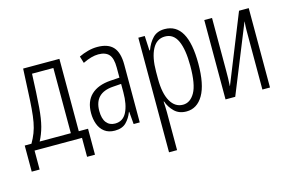

<svg xmlns="http://www.w3.org/2000/svg" viewBox="-96 -775 1899 1243"><g transform="rotate(-15 853.5 -153.5)"><path d="M8 127V-48H53Q71 -79 83 -110Q95 -141 102 -178.5Q109 -216 113 -267Q117 -315 119.5 -375.5Q122 -436 127 -532H370V-47H432V127H379V0H61V127ZM108 -48H317V-485H174Q171 -416 168.5 -363Q166 -310 162 -262Q156 -187 143 -138Q130 -89 108 -48Z M598 10Q556 10 529 -10.5Q502 -31 489.5 -65Q477 -99 477 -139Q477 -218 522.5 -261Q568 -304 652 -310L714 -314V-382Q714 -444 691 -469.5Q668 -495 620 -495Q575 -495 516 -466L502 -512Q531 -526 563 -534.5Q595 -543 626 -543Q698 -543 732 -505.5Q766 -468 766 -387V0H725L718 -84H716Q701 -44 674 -17Q647 10 598 10ZM611 -34Q664 -34 689 -83.5Q714 -133 714 -216V-272L658 -268Q532 -259 532 -139Q532 -87 553 -60.5Q574 -34 611 -34Z M899 236V-532H942L947 -434H951Q968 -481 997.5 -511.5Q1027 -542 1077 -542Q1231 -542 1231 -270Q1231 -130 1190 -60Q1149 10 1078 10Q1028 10 997.5 -20Q967 -50 953 -90H950Q951 -75 952 -56.5Q953 -38 953 -19V236ZM1067 -38Q1116 -38 1146.5 -91.5Q1177 -145 1177 -269Q1177 -379 1150.5 -437Q1124 -495 1067 -495Q1011 -495 982 -440Q953 -385 953 -289V-242Q953 -144 983.5 -91Q1014 -38 1067 -38Z M1341 0V-532H1393V-181Q1393 -155 1392.5 -129Q1392 -103 1390 -76H1391L1574 -532H1639V0H1588V-340Q1588 -368 1588 -396.5Q1588 -425 1591 -455H1590L1406 0Z"/></g></svg>

Font: Noto Sans ExtraCondensed Light
Style: Regular
Weight: 300
Width: 2
Designer: Monotype Design Team
Foundry: Monotype Imaging Inc.
Version: Version 2.013; ttfautohint (v1.8.4.7-5d5b)